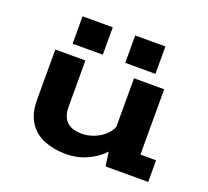

<svg xmlns="http://www.w3.org/2000/svg" viewBox="-124 -873 1123 1037"><g transform="rotate(20 437.5 -355.0)"><path d="M349.5 10.5Q282 10.5 226.2 -11.5Q170.5 -33.5 137.8 -83Q105 -132.5 105 -215.5V-500.5H278V-235Q278 -122 394 -122Q430 -122 464 -135.8Q498 -149.5 523.2 -172.2Q548.5 -195 557.5 -222.5V-500H731V-124.5H821V0H576L564.5 -81Q527 -40.5 471.2 -15Q415.5 10.5 349.5 10.5ZM182 -719.5H355.5V-562H182ZM484.5 -719.5H658V-562H484.5Z"/></g></svg>

Font: Trispace SemiExpanded
Style: Bold
Weight: 700
Width: 6
Designer: Tyler Finck
Foundry: Etcetera Type Company
Version: Version 1.210; ttfautohint (v1.8.3)